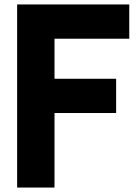

<svg xmlns="http://www.w3.org/2000/svg" viewBox="-20 -843 631 863"><path d="M57 0H225V-335H502V-489H225V-669H561V-823H57Z"/></svg>

Font: Rabbid Highway Sign IV
Style: Bd
Weight: 400
Foundry: Cannot Into Space Fonts
Version: Version 0.277